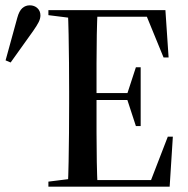

<svg xmlns="http://www.w3.org/2000/svg" viewBox="-20 -702 706 722"><path d="M1 -475 45 -635Q52 -661 64 -671.5Q76 -682 92 -682Q109 -682 120.5 -671.5Q132 -661 132 -644Q132 -632 125.5 -619Q119 -606 105 -586L20 -467ZM162 0V-19L266 -32H314V0ZM235 0Q237 -40 238 -93Q239 -146 239.5 -203.5Q240 -261 240 -313V-357Q240 -409 239.5 -465Q239 -521 238 -572.5Q237 -624 235 -664H347Q345 -624 344 -572Q343 -520 343 -464.5Q343 -409 343 -357V-313Q343 -261 343 -203.5Q343 -146 344 -93Q345 -40 347 0ZM292 0V-25H580L543 -12L611 -188H630L618 0ZM292 -326V-352H472V-326ZM491 -228 458 -329V-348L491 -449H509V-228ZM162 -645V-664H314V-632H266ZM595 -486 527 -652 564 -639H284V-664H602L614 -486Z"/></svg>

Font: Source Serif 4 60pt SemiBold
Style: Regular
Weight: 600
Version: Version 4.004;hotconv 1.0.116;makeotfexe 2.5.65601